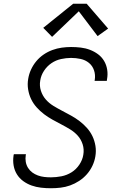

<svg xmlns="http://www.w3.org/2000/svg" viewBox="-20 -993 640 1021"><path d="M251 8Q224 8 198 5Q172 2 148 -6.5Q124 -15 103.5 -30Q83 -45 70 -66Q57 -87 52.5 -112.5Q48 -138 52 -165Q52 -167 52.5 -169Q53 -171 54 -173H118Q118 -172 117.5 -170.5Q117 -169 117 -168Q114 -150 117 -132.5Q120 -115 129 -100.5Q138 -86 151.5 -76Q165 -66 181.5 -60Q198 -54 215.5 -52Q233 -50 251 -50Q278 -50 306.5 -55.5Q335 -61 360 -76.5Q385 -92 402 -117.5Q419 -143 423 -170Q428 -199 419.5 -225.5Q411 -252 393.5 -271.5Q376 -291 353 -305Q330 -319 306 -331.5Q282 -344 258.5 -357Q235 -370 214 -386Q193 -402 175 -422Q157 -442 145.5 -466Q134 -490 129.5 -518Q125 -546 130 -574Q134 -599 145 -623Q156 -647 173 -667.5Q190 -688 212 -703Q234 -718 258.5 -727Q283 -736 308 -739.5Q333 -743 358 -743Q384 -743 409.5 -740Q435 -737 458.5 -728Q482 -719 501.5 -704.5Q521 -690 533.5 -669Q546 -648 550 -622.5Q554 -597 549 -571Q549 -569 548.5 -567Q548 -565 548 -563H483Q483 -565 483.5 -566Q484 -567 484 -569Q488 -595 480 -619Q472 -643 453 -658.5Q434 -674 409 -679.5Q384 -685 358 -685Q332 -685 304.5 -679Q277 -673 253.5 -657Q230 -641 214 -616.5Q198 -592 194 -565Q189 -537 197.5 -510.5Q206 -484 223.5 -464Q241 -444 264 -430Q287 -416 311 -403.5Q335 -391 358.5 -378Q382 -365 403 -349Q424 -333 442 -313Q460 -293 471.5 -269Q483 -245 487.5 -217.5Q492 -190 487 -161Q483 -136 471.5 -111.5Q460 -87 442 -66.5Q424 -46 401 -31Q378 -16 353 -7Q328 2 302 5Q276 8 251 8ZM257 -797 210 -845 369 -973H441L555 -841L499 -801L399 -933Z"/></svg>

Font: Iosevka SS04 Lt Ex Obl
Style: Regular
Weight: 300
Width: 7
Italic angle: -9°
Monospace: yes
Designer: Belleve Invis
Foundry: Belleve Invis
Version: Version 19.0.0; ttfautohint (v1.8.4)